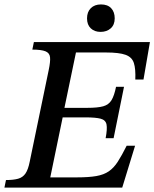

<svg xmlns="http://www.w3.org/2000/svg" viewBox="-35 -847 697 867"><path d="M517 0H-15L-8 -34Q26 -34 47 -40Q68 -46 80 -63.5Q92 -81 99 -116L185 -531Q193 -569 191 -588.5Q189 -608 170 -615.5Q151 -623 111 -623L118 -657H642L613 -488H576Q578 -536 569.5 -562.5Q561 -589 532 -599.5Q503 -610 444 -610H308L256 -360H359Q406 -360 431 -367Q456 -374 468.5 -394.5Q481 -415 489 -455H525L478 -223H442Q450 -265 446 -285Q442 -305 419.5 -311Q397 -317 350 -317H248L192 -46H311Q366 -46 400 -52Q434 -58 456.5 -73.5Q479 -89 497 -117Q515 -145 537 -189H575ZM419 -703Q392 -703 375 -719Q358 -735 358 -764Q358 -793 375 -810Q392 -827 421 -827Q451 -827 467 -810Q483 -793 483 -764Q483 -735 465 -719Q447 -703 419 -703Z"/></svg>

Font: STIX Two Text Medium
Style: Italic
Weight: 500
Italic angle: -12°
Designer: Ross Mills, John Hudson & Paul Hanslow, Tiro Typeworks Ltd; with prior portions MicroPress Inc. and Coen Hoffman, Elsevi
Foundry: Tiro Typeworks Ltd
Version: Version 2.13 b171